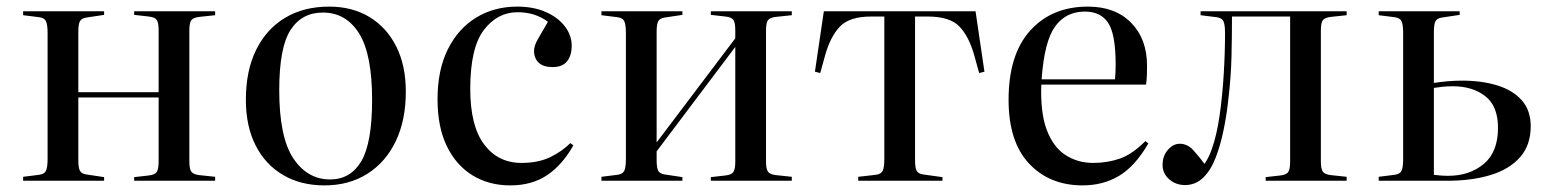

<svg xmlns="http://www.w3.org/2000/svg" viewBox="-20 -547 4682 581"><path d="M50 0V-12L98 -18Q114 -20 119 -30Q124 -40 124 -66V-447Q124 -473 119 -483Q114 -493 98 -495L50 -501V-513H295V-502L242 -494Q227 -492 222 -483Q217 -474 217 -451V-268H460V-455Q460 -478 454.5 -486.5Q449 -495 430 -497L386 -502V-513H631V-501L584 -496Q565 -494 559 -486Q553 -478 553 -455V-58Q553 -36 559 -27.5Q565 -19 584 -17L631 -12V0H386V-11L430 -16Q449 -18 454.5 -27Q460 -36 460 -58V-252H217V-62Q217 -39 222 -30Q227 -21 242 -19L295 -11V0Z M962 14Q890 14 836.5 -17.5Q783 -49 753.5 -107Q724 -165 724 -245Q724 -333 755 -396Q786 -459 842.5 -493Q899 -527 976 -527Q1046 -527 1098 -495.5Q1150 -464 1179 -406.5Q1208 -349 1208 -270Q1208 -183 1177.5 -119.5Q1147 -56 1091.5 -21Q1036 14 962 14ZM979 -4Q1041 -4 1073.5 -59.5Q1106 -115 1106 -245Q1106 -383 1066.5 -446Q1027 -509 957 -509Q893 -509 859 -456Q825 -403 825 -274Q825 -132 867.5 -68Q910 -4 979 -4Z M1524 14Q1460 14 1410.5 -16Q1361 -46 1332.5 -104Q1304 -162 1304 -247Q1304 -335 1335 -397.5Q1366 -460 1420.5 -493.5Q1475 -527 1545 -527Q1595 -527 1632 -510.5Q1669 -494 1689.5 -467Q1710 -440 1710 -409Q1710 -379 1696 -361.5Q1682 -344 1652 -344Q1624 -344 1610 -357.5Q1596 -371 1596 -393Q1596 -408 1607 -427.5Q1618 -447 1638 -481Q1600 -510 1546 -510Q1485 -510 1444 -456Q1403 -402 1403 -278Q1403 -166 1445 -110Q1487 -54 1558 -54Q1609 -54 1645 -71.5Q1681 -89 1706 -114L1715 -107Q1681 -47 1635 -16.5Q1589 14 1524 14Z M1800 0V-12L1848 -18Q1864 -20 1869 -30Q1874 -40 1874 -66V-447Q1874 -473 1869 -483Q1864 -493 1848 -495L1800 -501V-513H2045V-502L1992 -494Q1977 -492 1972 -483Q1967 -474 1967 -451V-116L2205 -431V-455Q2205 -478 2199.5 -486.5Q2194 -495 2175 -497L2131 -502V-513H2376V-501L2329 -496Q2310 -494 2304 -486Q2298 -478 2298 -455V-58Q2298 -36 2304 -27.5Q2310 -19 2329 -17L2376 -12V0H2131V-11L2175 -16Q2194 -18 2199.5 -27Q2205 -36 2205 -58V-405L1967 -89V-62Q1967 -39 1972 -30Q1977 -21 1992 -19L2045 -11V0Z M2577 0V-12L2630 -18Q2646 -20 2651 -30Q2656 -40 2656 -66V-497H2616Q2551 -497 2522 -467Q2493 -437 2477 -380L2462 -326L2446 -330L2473 -513H2932L2959 -330L2943 -326L2928 -380Q2912 -437 2883 -467Q2854 -497 2787 -497H2749V-62Q2749 -39 2754 -30Q2759 -21 2774 -19L2832 -11V0Z M3256 14Q3156 14 3094 -52Q3032 -118 3032 -245Q3032 -382 3097.5 -454.5Q3163 -527 3272 -527Q3355 -527 3403 -478Q3451 -429 3451 -348Q3451 -332 3450.5 -318.5Q3450 -305 3448 -291H3131Q3128 -206 3147.5 -154Q3167 -102 3204 -78Q3241 -54 3288 -54Q3331 -54 3368.5 -67Q3406 -80 3446 -120L3455 -113Q3415 -44 3366.5 -15Q3318 14 3256 14ZM3132 -307H3354Q3355 -316 3355.5 -327.5Q3356 -339 3356 -352Q3356 -443 3333.5 -477.5Q3311 -512 3263 -512Q3205 -512 3172.5 -466.5Q3140 -421 3132 -307Z M3566 13Q3538 13 3518 -4.5Q3498 -22 3498 -48Q3498 -75 3514 -93.5Q3530 -112 3550 -112Q3573 -112 3590.5 -93Q3608 -74 3625 -51Q3639 -72 3647 -96Q3662 -138 3670.5 -197Q3679 -256 3683 -321.5Q3687 -387 3687 -447Q3687 -473 3682 -483Q3677 -493 3661 -495L3613 -501V-513H4055V-501L4008 -496Q3989 -494 3983 -486Q3977 -478 3977 -455V-58Q3977 -36 3983 -27.5Q3989 -19 4008 -17L4055 -12V0H3810V-11L3854 -16Q3873 -18 3878.5 -27Q3884 -36 3884 -58V-497H3708Q3708 -434 3706.5 -374Q3705 -314 3697 -246Q3692 -199 3682.5 -153Q3673 -107 3658.5 -69.5Q3644 -32 3621 -9.5Q3598 13 3566 13Z M4152 0V-12L4200 -18Q4216 -20 4221 -30Q4226 -40 4226 -66V-447Q4226 -473 4221 -483Q4216 -493 4200 -495L4152 -501V-513H4397V-502L4344 -494Q4329 -492 4324 -483Q4319 -474 4319 -451V-296Q4338 -299 4360 -301Q4382 -303 4404 -303Q4464 -303 4511 -288.5Q4558 -274 4585 -243.5Q4612 -213 4612 -165Q4612 -108 4580 -71.5Q4548 -35 4491 -17.5Q4434 0 4359 0ZM4362 -15Q4427 -15 4470 -51Q4513 -87 4513 -160Q4513 -226 4474.5 -256Q4436 -286 4376 -286Q4360 -286 4345.5 -284.5Q4331 -283 4319 -281V-18Q4327 -17 4338 -16Q4349 -15 4362 -15Z"/></svg>

Font: Display Regular
Style: Regular
Weight: 400
Designer: Latin by Veronika Burian and Jose Scaglione. Greek by Irene Vlachou. Cyrillic by Vera Evstafieva.
Foundry: TypeTogether
Version: Version 3.002